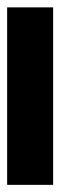

<svg xmlns="http://www.w3.org/2000/svg" viewBox="160 -200 165 524"><g transform="rotate(-90 242.0 62.5)"><path d="M484.4 0H0V125.5H484.4Z"/></g></svg>

Font: Inter ExtraBold
Style: Regular
Weight: 800
Designer: Rasmus Andersson
Foundry: rsms
Version: Version 4.001;git-9221beed3